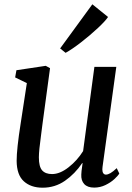

<svg xmlns="http://www.w3.org/2000/svg" viewBox="-20 -864 616 894"><path d="M57.5 -115Q57.5 -170.5 76.5 -291L105 -477L50.5 -503.5L56.5 -537L193 -557.5L213 -546.5L178 -288Q173.5 -252 171.5 -237.5Q161 -162 161 -131.5Q161 -88 176.2 -70.8Q191.5 -53.5 222.5 -53.5Q259 -53.5 299.2 -85Q339.5 -116.5 367 -160.5L419.5 -552.5H521.5L457.5 -87.5Q456.5 -78.5 456.5 -75.5Q456.5 -63.5 461 -57.2Q465.5 -51 473 -51Q482.5 -51 494.5 -58Q506.5 -65 523.5 -81L535.5 -56Q529 -45 512 -29.5Q495 -14 470.5 -2.2Q446 9.5 418.5 9.5Q387.5 9.5 372.2 -7Q357 -23.5 358.5 -51.5Q358 -59 364.5 -104L363 -105Q329 -54.5 282.5 -22.2Q236 10 178.5 10Q124 10 91 -19.8Q58 -49.5 57.5 -115ZM260 -638.5 410 -844 483 -785Q472 -767.5 435.8 -733.5Q399.5 -699.5 356.8 -666.5Q314 -633.5 285.5 -618Z"/></svg>

Font: Merriweather Text
Style: Italic
Weight: 400
Italic angle: -7.8°
Designer: Eben Sorkin
Foundry: Eben Sorkin
Version: Version 2.100